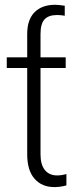

<svg xmlns="http://www.w3.org/2000/svg" viewBox="-20 -759 293 789"><path d="M250 -523.4V-479.5H146.5V-125Q146.5 -82 164.6 -60.1Q182.6 -38.1 214.8 -38.1Q233.4 -38.1 252.9 -43.9V2.9Q228 9.8 203.1 9.8Q151.9 9.8 121.8 -24.7Q91.8 -59.1 91.8 -125V-479.5H7.8V-523.4H91.8V-619.1Q91.8 -678.7 122.3 -709Q152.8 -739.3 206.1 -739.3Q220.7 -739.3 246.1 -735.4V-694.3Q230 -697.3 214.8 -697.3Q179.7 -697.3 163.1 -679.4Q146.5 -661.6 146.5 -619.1V-523.4Z"/></svg>

Font: Pretendard GOV ExtraLight
Style: Regular
Weight: 200
Designer: Base glyphs from Inter by Rasmus Andersson; Hangeul glyphs from Noto Sans CJK(Source Han Sans) by Jang Soo-young and Kan
Foundry: Kil Hyung-jin
Version: Version 1.309